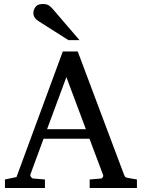

<svg xmlns="http://www.w3.org/2000/svg" viewBox="-20 -946 714 966"><path d="M379.9 -744.1H324.2L171.9 -840.8Q161.6 -847.7 154.8 -857.4Q147.9 -867.2 147.9 -880.9Q147.9 -896 158.4 -910.9Q168.9 -925.8 194.8 -925.8Q215.3 -925.8 225.8 -918.7Q236.3 -911.6 247.1 -898.9ZM668.9 0H431.2V-43L488.8 -47.9Q492.7 -47.9 496.1 -53Q499.5 -58.1 499.5 -62.5Q499.5 -64.5 499 -64.9L430.2 -248H199.2L132.8 -67.9Q132.3 -66.9 132.3 -64.9Q132.3 -59.1 137.5 -53.5Q142.6 -47.9 147 -47.9L206.1 -43V0H4.9V-43L63 -55.2L295.9 -687H371.1L603 -69.8Q606.9 -59.6 609.9 -56.2Q612.8 -52.7 624 -50.8L668.9 -43ZM412.1 -295.9 314 -558.1 216.8 -295.9Z"/></svg>

Font: Abyssinica SIL
Style: Regular
Weight: 400
Designer: Victor Gaultney and Lorna Evans
Foundry: SIL International
Version: Version 2.100